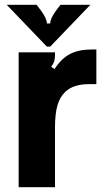

<svg xmlns="http://www.w3.org/2000/svg" viewBox="-20 -783 441 803"><path d="M58 0V-564H210V-552Q210 -537 206.5 -526Q203 -515 194 -504L208 -494Q237 -539 273.5 -557.5Q310 -576 362 -576H383V-431H351Q287 -431 253 -399Q230 -377 220 -341.5Q210 -306 210 -249V0ZM176 -588 8 -763H133L152 -738Q176 -705 176 -685H190Q190 -705 214 -738L233 -763H358L190 -588Z"/></svg>

Font: Open Sauce Sans ExtraBold
Style: Regular
Weight: 800
Designer: Alfredo Marco Pradil
Foundry: Creative Sauce Fz LLC
Version: Version 1.477